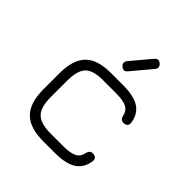

<svg xmlns="http://www.w3.org/2000/svg" viewBox="-186 -812 943 943"><g transform="rotate(45 285.5 -341.0)"><path d="M276 -534.5C276 -534.5 276 -534.5 276 -534.5C264 -545 263 -557 273 -570C273 -570 273 -570 273 -570C273 -570 358.5 -671.5 358.5 -671.5C369.5 -685 381.5 -686 394 -674.5C394 -674.5 394 -674.5 394 -674.5C406 -664 407 -652.5 397 -639.5C397 -639.5 397 -639.5 397 -639.5C397 -639.5 311.5 -538 311.5 -538C301 -524.5 289 -523.5 276 -534.5ZM342.5 0C342.5 0 260.5 0 260.5 0C198 0 152.5 -14.5 123.5 -43.5C94.5 -72.5 80 -118 80 -180.5C80 -180.5 80 -180.5 80 -180.5C80 -180.5 80 -293.5 80 -293.5C80 -356 94.5 -401.5 123.5 -430.5C152 -459 198 -473 260.5 -472.5C260.5 -472.5 260.5 -472.5 260.5 -472.5C260.5 -472.5 342.5 -472.5 342.5 -472.5C391.5 -472.5 429 -464.5 455 -448C480.5 -431.5 496 -405.5 501 -370C501 -370 501 -370 501 -370C502 -361 500 -354 495.5 -349.5C490.5 -345 483.5 -342.5 475 -342.5C475 -342.5 475 -342.5 475 -342.5C467 -342.5 461 -344.5 457 -349C453 -353 450 -359 448 -367C448 -367 448 -367 448 -367C444.5 -386.5 434.5 -400 418.5 -408C402.5 -416 377 -420 342.5 -420C342.5 -420 342.5 -420 342.5 -420C342.5 -420 260.5 -420 260.5 -420C213 -420.5 179.5 -412 161 -393.5C142 -375 132.5 -341.5 132.5 -293.5C132.5 -293.5 132.5 -293.5 132.5 -293.5C132.5 -293.5 132.5 -180.5 132.5 -180.5C132.5 -133 142 -99.5 161 -81C179.5 -62 213 -52.5 260.5 -52.5C260.5 -52.5 260.5 -52.5 260.5 -52.5C260.5 -52.5 342.5 -52.5 342.5 -52.5C377 -52.5 402.5 -56.5 418.5 -64.5C434.5 -72.5 444.5 -86.5 448 -106C448 -106 448 -106 448 -106C450 -114 453 -120 457 -124.5C461 -128.5 467 -130.5 475 -130.5C475 -130.5 475 -130.5 475 -130.5C483.5 -130.5 490.5 -128 495.5 -123.5C500 -118.5 502 -111.5 501 -103C501 -103 501 -103 501 -103C496 -67.5 480.5 -41.5 455 -25C429 -8.5 391.5 0 342.5 0C342.5 0 342.5 0 342.5 0Z"/></g></svg>

Font: Jura-Fortis-Regular
Style: Regular
Weight: 500
Designer: Daniel Johnson, Alexei Vanyashin, Mirko Velimirovic
Foundry: Daniel Johnson
Version: ""